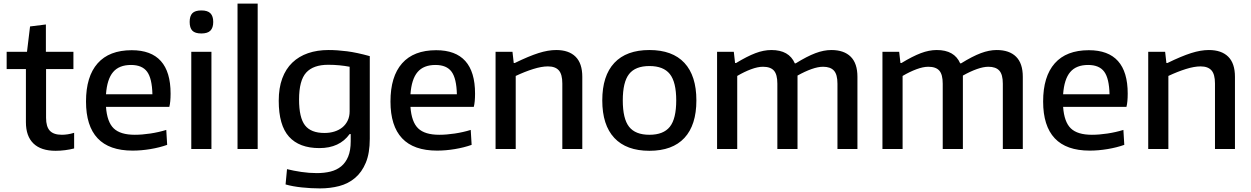

<svg xmlns="http://www.w3.org/2000/svg" viewBox="-20 -828 6951 1067"><path d="M289 10Q208 10 166 -30.5Q124 -71 124 -149V-444H17V-540H130L147 -681L235 -692V-540H388V-444H236V-173Q236 -124 257 -101.5Q278 -79 324 -79Q338 -79 355.5 -81.5Q373 -84 392 -90V-3Q369 3 342 6.5Q315 10 289 10Z M708 -467Q642 -467 608.5 -427.5Q575 -388 569 -304H827Q825 -392 797.5 -429.5Q770 -467 708 -467ZM717 9Q587 9 522.5 -59.5Q458 -128 458 -264Q458 -403 522.5 -476Q587 -549 712 -549Q928 -549 928 -308Q928 -261 921 -234H569Q575 -150 612 -114.5Q649 -79 729 -79Q769 -79 815.5 -86Q862 -93 904 -106L909 -23Q867 -8 816 0.5Q765 9 717 9Z M1043 -540H1155V0H1043ZM1149.5 -658Q1134 -642 1099 -642Q1064 -642 1049 -657.5Q1034 -673 1034 -706Q1034 -739 1049 -754.5Q1064 -770 1099 -770Q1134 -770 1149.5 -754Q1165 -738 1165 -706Q1165 -674 1149.5 -658Z M1300 -808H1412V0H1300Z M1783 -89Q1813 -89 1838.5 -97Q1864 -105 1882.5 -120Q1901 -135 1912 -157.5Q1923 -180 1923 -209V-457Q1897 -462 1867 -465Q1837 -468 1804 -468Q1721 -468 1681.5 -424.5Q1642 -381 1642 -275Q1642 -174 1675 -131.5Q1708 -89 1783 -89ZM1758 219Q1708 219 1656.5 213.5Q1605 208 1567 197L1575 112Q1611 121 1654.5 127.5Q1698 134 1741 134Q1782 134 1816.5 125.5Q1851 117 1876 96.5Q1901 76 1915 42Q1929 8 1929 -43V-83H1923Q1867 -5 1755 -5Q1643 -5 1586 -68.5Q1529 -132 1529 -268Q1529 -339 1548.5 -392Q1568 -445 1604.5 -480Q1641 -515 1692 -532.5Q1743 -550 1806 -550Q1854 -550 1908.5 -543Q1963 -536 2035 -516V-57Q2035 23 2013 76Q1991 129 1953 161Q1915 193 1865 206Q1815 219 1758 219Z M2400 -467Q2334 -467 2300.5 -427.5Q2267 -388 2261 -304H2519Q2517 -392 2489.5 -429.5Q2462 -467 2400 -467ZM2409 9Q2279 9 2214.5 -59.5Q2150 -128 2150 -264Q2150 -403 2214.5 -476Q2279 -549 2404 -549Q2620 -549 2620 -308Q2620 -261 2613 -234H2261Q2267 -150 2304 -114.5Q2341 -79 2421 -79Q2461 -79 2507.5 -86Q2554 -93 2596 -106L2601 -23Q2559 -8 2508 0.5Q2457 9 2409 9Z M2734 -540H2828L2835 -478H2841Q2919 -516 2972.5 -533Q3026 -550 3071 -550Q3141 -550 3178.5 -513Q3216 -476 3216 -401V0H3105V-364Q3105 -415 3085.5 -437Q3066 -459 3025 -459Q2990 -459 2943.5 -444.5Q2897 -430 2846 -406V0H2734Z M3476 -123.5Q3511 -79 3589 -79Q3667 -79 3702.5 -123.5Q3738 -168 3738 -270Q3738 -372 3702.5 -416.5Q3667 -461 3589 -461Q3511 -461 3476 -416.5Q3441 -372 3441 -270Q3441 -168 3476 -123.5ZM3783.5 -61.5Q3717 10 3589 10Q3461 10 3394 -61.5Q3327 -133 3327 -270Q3327 -407 3394 -478.5Q3461 -550 3589 -550Q3717 -550 3783.5 -478.5Q3850 -407 3850 -270Q3850 -133 3783.5 -61.5Z M3965 -540H4058L4065 -478H4071Q4132 -515 4178 -532.5Q4224 -550 4267 -550Q4365 -550 4397 -476H4402Q4465 -515 4511.5 -532.5Q4558 -550 4600 -550Q4670 -550 4707.5 -513Q4745 -476 4745 -401V0H4634V-363Q4634 -414 4614.5 -435.5Q4595 -457 4554 -457Q4526 -457 4489.5 -444Q4453 -431 4412 -408V0H4300V-363Q4300 -414 4281 -435.5Q4262 -457 4220 -457Q4191 -457 4153.5 -443Q4116 -429 4077 -406V0H3965Z M4884 -540H4977L4984 -478H4990Q5051 -515 5097 -532.5Q5143 -550 5186 -550Q5284 -550 5316 -476H5321Q5384 -515 5430.5 -532.5Q5477 -550 5519 -550Q5589 -550 5626.5 -513Q5664 -476 5664 -401V0H5553V-363Q5553 -414 5533.5 -435.5Q5514 -457 5473 -457Q5445 -457 5408.5 -444Q5372 -431 5331 -408V0H5219V-363Q5219 -414 5200 -435.5Q5181 -457 5139 -457Q5110 -457 5072.5 -443Q5035 -429 4996 -406V0H4884Z M6027 -467Q5961 -467 5927.5 -427.5Q5894 -388 5888 -304H6146Q6144 -392 6116.5 -429.5Q6089 -467 6027 -467ZM6036 9Q5906 9 5841.5 -59.5Q5777 -128 5777 -264Q5777 -403 5841.5 -476Q5906 -549 6031 -549Q6247 -549 6247 -308Q6247 -261 6240 -234H5888Q5894 -150 5931 -114.5Q5968 -79 6048 -79Q6088 -79 6134.5 -86Q6181 -93 6223 -106L6228 -23Q6186 -8 6135 0.5Q6084 9 6036 9Z M6361 -540H6455L6462 -478H6468Q6546 -516 6599.5 -533Q6653 -550 6698 -550Q6768 -550 6805.5 -513Q6843 -476 6843 -401V0H6732V-364Q6732 -415 6712.5 -437Q6693 -459 6652 -459Q6617 -459 6570.5 -444.5Q6524 -430 6473 -406V0H6361Z"/></svg>

Font: EncodeSans
Style: Medium
Weight: 500
Designer: Pablo Impallari, Andres Torresi
Foundry: Pablo Impallari, Andres Torresi
Version: Version 1.000; ttfautohint (v1.4.1)